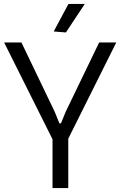

<svg xmlns="http://www.w3.org/2000/svg" viewBox="-20 -956 612 976"><path d="M247 -248 1 -740H89L258 -388L282 -329H290L314 -388L484 -740H571L327 -251V0H247ZM253 -796 328 -936H411L315 -791Z"/></svg>

Font: Encode Sans Condensed
Style: Regular
Weight: 400
Designer: Pablo Impallari, Andres Torresi
Foundry: Pablo Impallari, Andres Torresi
Version: Version 1.000; ttfautohint (v1.00) -l 8 -r 50 -G 200 -x 14 -